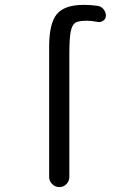

<svg xmlns="http://www.w3.org/2000/svg" viewBox="-20 -760 540 780"><path d="M179.7 -41V-570.3Q179.7 -665 210.9 -702.6Q242.2 -740.2 320.3 -740.2Q351.6 -740.2 376 -736.3Q390.6 -734.4 400.4 -722.7Q410.2 -710.9 410.2 -696.3Q410.2 -683.6 399.9 -676.3Q389.6 -668.9 377 -670.9Q349.6 -675.8 335 -675.8Q299.8 -675.8 286.6 -668Q273.4 -660.2 267.6 -633.3Q261.7 -606.4 261.7 -540V-41Q261.7 -24.4 250 -12.2Q238.3 0 221.2 0Q204.1 0 191.9 -12.2Q179.7 -24.4 179.7 -41Z"/></svg>

Font: Rounded Mgen+ 1mn regular
Style: Regular
Weight: 400
Designer: [Source Han Sans]
Ryoko NISHIZUKA  (kana & ideographs); Paul D. Hunt (Latin, Greek & Cyrillic); Wenlong ZHANG  (bopomofo
Version: Version 1.059.20150602